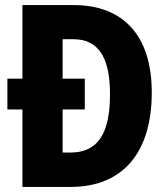

<svg xmlns="http://www.w3.org/2000/svg" viewBox="-20 -734 660 754"><path d="M270 -714H68V-425H9V-304H68V0H258C458 0 576 -130 576 -371C576 -593 465 -714 270 -714ZM268 -580C363 -580 412 -514 412 -364C412 -209 364 -135 257 -135H226V-304H313V-425H226V-580Z"/></svg>

Font: Noto Sans Lao Looped Condensed ExtraBold
Style: Regular
Weight: 800
Width: 3
Designer: Mark Frömberg, Ben Mitchell
Foundry: The Fontpad Ltd
Version: Version 1.002